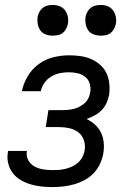

<svg xmlns="http://www.w3.org/2000/svg" viewBox="-20 -753 515 781"><path d="M194 8Q170 8 147.5 5.5Q125 3 103.5 -3.5Q82 -10 63.5 -21Q45 -32 32 -49Q19 -66 13.5 -88Q8 -110 12 -133L13 -139H90L89 -136Q86 -117 95.5 -100.5Q105 -84 121 -75.5Q137 -67 156 -64Q175 -61 194 -61Q207 -61 220.5 -62Q234 -63 247.5 -66.5Q261 -70 274 -76Q287 -82 297.5 -91.5Q308 -101 315 -114Q322 -127 324 -140Q328 -162 321.5 -182Q315 -202 299 -214.5Q283 -227 262.5 -231.5Q242 -236 221 -236H166L177 -305H232Q243 -305 255.5 -306Q268 -307 280 -310Q292 -313 303.5 -319Q315 -325 324.5 -333.5Q334 -342 339.5 -353.5Q345 -365 347 -377Q350 -395 345 -412.5Q340 -430 326.5 -440.5Q313 -451 296 -455Q279 -459 260 -459Q242 -459 224 -455.5Q206 -452 189 -442Q172 -432 160.5 -415.5Q149 -399 146 -382H69Q75 -413 92.5 -442.5Q110 -472 137 -492Q164 -512 196.5 -520Q229 -528 260 -528Q283 -528 306 -525Q329 -522 349 -513.5Q369 -505 386 -490.5Q403 -476 412.5 -456.5Q422 -437 424.5 -414Q427 -391 424 -368Q421 -351 413.5 -334.5Q406 -318 393.5 -305Q381 -292 365 -283.5Q349 -275 332 -269Q351 -260 366.5 -246Q382 -232 391 -213Q400 -194 402 -172Q404 -150 400 -128Q396 -106 386 -85Q376 -64 360 -47.5Q344 -31 323 -20Q302 -9 280.5 -3Q259 3 237 5.5Q215 8 194 8ZM390 -608Q375 -608 361 -613Q347 -618 339 -629.5Q331 -641 328.5 -655.5Q326 -670 328 -685Q330 -695 335.5 -705Q341 -715 349.5 -721.5Q358 -728 369 -730.5Q380 -733 390 -733Q405 -733 418.5 -727.5Q432 -722 440 -710.5Q448 -699 451 -684.5Q454 -670 451 -655Q449 -645 443.5 -635Q438 -625 429.5 -618.5Q421 -612 410.5 -610Q400 -608 390 -608ZM194 -608Q179 -608 165.5 -613Q152 -618 144 -629.5Q136 -641 133.5 -655.5Q131 -670 133 -685Q135 -695 140.5 -705Q146 -715 154.5 -721.5Q163 -728 173.5 -730.5Q184 -733 194 -733Q209 -733 223 -727.5Q237 -722 245 -710.5Q253 -699 256 -684.5Q259 -670 256 -655Q254 -645 248.5 -635Q243 -625 234.5 -618.5Q226 -612 215 -610Q204 -608 194 -608Z"/></svg>

Font: Iosevka QP
Style: Italic
Weight: 400
Italic angle: -9°
Designer: Belleve Invis
Foundry: Belleve Invis
Version: Version 20.0.0; ttfautohint (v1.8.4)